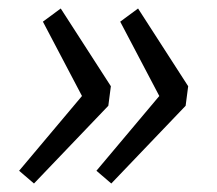

<svg xmlns="http://www.w3.org/2000/svg" viewBox="-20 -496 510 452"><path d="M305 -476 423 -293 417 -247 242 -64 207 -94 355 -270 263 -445ZM123 -476 241 -293 235 -247 60 -64 25 -94 173 -270 81 -445Z"/></svg>

Font: Bitter
Style: Italic
Weight: 400
Italic angle: -9°
Designer: Sol Matas, and Bitter project Authors
Foundry: Sol Matas
Version: Version 2.001